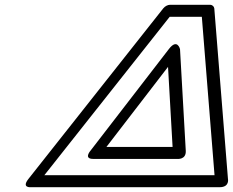

<svg xmlns="http://www.w3.org/2000/svg" viewBox="-20 -756 972 801"><path d="M688 -686H822L875 -25H165ZM689 -736C680 -736 668 -730 661 -721L99 -10C68 29 109 25 109 25H896C939 25 931 -10 931 -10L874 -721C873 -729 866 -736 856 -736ZM369 -93H720C720 -93 757 -89 755 -127L731 -551C731 -551 720 -597 685 -552L358 -128C358 -128 327 -93 369 -93ZM424 -143 681 -477 700 -143Z"/></svg>

Font: Asimov
Style: WidOuIt
Weight: 500
Designer: Google
Version: Version 2.000980; 2014